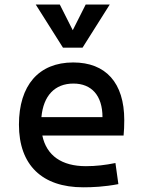

<svg xmlns="http://www.w3.org/2000/svg" viewBox="-20 -796 626 826"><path d="M337.9 9.8C377 9.8 427.7 7.8 489.3 -3.9L476.6 -94.7C433.6 -85.9 392.6 -81.1 349.6 -81.1C245.6 -81.1 180.2 -126.5 162.1 -212.9H511.7C513.7 -233.4 514.6 -254.9 514.6 -279.3C514.6 -440.4 434.6 -527.3 294.9 -527.3C146.5 -527.3 61.5 -428.7 61.5 -259.8C61.5 -85.9 161.1 9.8 337.9 9.8ZM251 -590.8H335L452.1 -776.4H348.6L293 -666L237.3 -776.4H133.8ZM158.2 -292C166.5 -384.3 215.8 -436.5 295.9 -436.5C374 -436.5 420.9 -384.8 420.9 -292Z"/></svg>

Font: Cascadia Code PL
Style: Regular
Weight: 400
Monospace: yes
Designer: Aaron Bell
Foundry: Saja Typeworks
Version: Version 2404.023